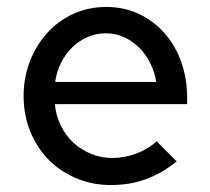

<svg xmlns="http://www.w3.org/2000/svg" viewBox="-20 -524 605 553"><path d="M489 -59Q445 -24 399 -7.5Q353 9 299 9Q247 9 201 -10Q155 -29 121 -63Q87 -97 67.5 -144.5Q48 -192 48 -248Q48 -299 65.5 -345.5Q83 -392 114.5 -427.5Q146 -463 190 -483.5Q234 -504 287 -504Q336 -504 378.5 -484.5Q421 -465 452.5 -430Q484 -395 501.5 -347Q519 -299 519 -241V-224H138Q141 -191 155 -162.5Q169 -134 191 -113.5Q213 -93 242 -81Q271 -69 303 -69Q338 -69 372 -81.5Q406 -94 431 -117ZM285 -428Q256 -428 231.5 -417Q207 -406 188 -387.5Q169 -369 156 -343.5Q143 -318 139 -288H430Q425 -318 412 -343.5Q399 -369 380 -387.5Q361 -406 337 -417Q313 -428 285 -428Z"/></svg>

Font: Rosa Sans
Style: Regular
Weight: 400
Designer: Pentagram / MCKL
Foundry: Pentagram / MCKL
Version: Version 1.005;September 16, 2019;FontCreator 11.5.0.2425 64-